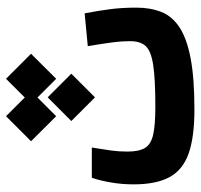

<svg xmlns="http://www.w3.org/2000/svg" viewBox="-34 -616 654 626"><g transform="rotate(-90 293.0 -303.0)"><path d="M248.5 3.9Q158.7 3.9 105.2 -15.1Q51.8 -34.2 28.3 -77.6Q4.9 -121.1 4.9 -194.3Q4.9 -231.9 11 -267.8Q17.1 -303.7 26.4 -330.6H125Q118.7 -292 115.2 -267.1Q111.8 -242.2 111.8 -214.4Q111.8 -177.2 123.5 -157.5Q135.3 -137.7 167 -130.6Q198.7 -123.5 258.3 -123.5Q348.6 -123.5 394.5 -130.6Q440.4 -137.7 456.1 -155.3Q471.7 -172.9 471.7 -204.6Q471.7 -234.9 467.5 -265.6Q463.4 -296.4 455.6 -343.8L562.5 -354Q571.8 -305.2 576.4 -268.1Q581.1 -231 581.1 -185.1Q581.1 -139.6 567.1 -104.2Q553.2 -68.8 517.1 -44.9Q481 -21 416 -8.5Q351.1 3.9 248.5 3.9ZM349.1 -610.4 430.7 -528.8 349.1 -446.8 288.1 -507.8 227.1 -446.8 145.5 -528.8 227.1 -610.4 288.1 -549.3ZM288.6 -474.6 365.7 -397.5 288.6 -320.3 211.4 -397.5Z"/></g></svg>

Font: CaskaydiaCove NF SemiBold
Style: Regular
Weight: 600
Designer: Aaron Bell
Foundry: Saja Typeworks
Version: Version 2111.001; VTT 6.35;Nerd Fonts 3.2.1